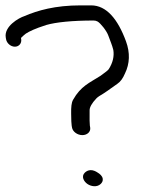

<svg xmlns="http://www.w3.org/2000/svg" viewBox="-63 -659 602 697"><path d="M245 -32.3C230.9 -18.7 241.2 -0.2 254.3 8.8C267.2 17.8 289.1 21.8 302.7 8.6C307.7 3.8 311.3 -2.7 309.9 -10.5C308.1 -20.6 300 -27.5 289.9 -33.5C284.8 -36.9 275.5 -41.6 266.2 -41.4C256.9 -41.2 250 -37.1 245 -32.3ZM13.9 -517 13.2 -521C14 -522.2 17.7 -526.3 23.3 -530.8L23.8 -531.2L24.3 -531.7C30.4 -538 47.9 -547.9 77 -558.7C86.8 -561.8 94.7 -564.5 105 -568.3C140.5 -578.5 199.7 -584.5 277 -584.5C282.4 -584.5 286.8 -583.3 291.2 -580.9C301.9 -574.9 323.9 -547.6 330.2 -529.9C338.5 -506.6 343.2 -497.9 348.4 -477.5C351.9 -455.2 347 -431.4 331.4 -407.4C328.1 -402.4 311.4 -391.1 301.9 -383.8C261.3 -357.8 230.5 -346.8 202.2 -296.6C196.2 -285.9 195 -270 195.3 -246.7C195.6 -223.7 196 -210 197.2 -203L198.4 -196C200.9 -181 217.9 -168.5 235.9 -168.5C254 -168.5 266.9 -181 264.4 -196L263.2 -203C262.4 -207.9 261.8 -227.8 262.3 -259.2C262.4 -269.1 269.7 -283.9 287.1 -302C291.1 -306.2 300.1 -312.5 313 -319.8C337.3 -335.6 340.4 -339.5 362.3 -354.2C374.5 -362.4 382.8 -374 390.7 -392.4C408 -427.7 409.7 -467.2 394.4 -508.9C364.6 -590.1 323.2 -639.5 267.9 -639.5H229.5C136.4 -639.5 73 -620.8 26.3 -600.8C4.7 -594 -48.8 -563 -42.1 -523L-41.1 -517C-38.6 -502 -24.1 -489.5 -9 -489.5C6 -489.5 16.4 -502 13.9 -517Z"/></svg>

Font: MewTooHand
Style: BdWideLta
Weight: 400
Designer: Mew Too, Robert Jablonski
Version: Version 0.77